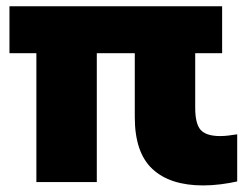

<svg xmlns="http://www.w3.org/2000/svg" viewBox="-20 -568 780 599"><path d="M93.5 0V-402H9.5V-548.5H673V-402H589V-232Q589 -181 606.5 -162.2Q624 -143.5 667 -143.5Q679 -143.5 691.5 -145Q704 -146.5 720 -149V-2Q698.5 3 669.8 6.8Q641 10.5 614 10.5Q510.5 10.5 455.5 -40.8Q400.5 -92 400.5 -202.5V-402H282V0Z"/></svg>

Font: Encode Sans XBd
Style: Regular
Weight: 800
Designer: Multiple Designers
Foundry: Impallari Type
Version: Version 3.002; ttfautohint (v1.8.3) -l 8 -r 50 -G 200 -x 14 